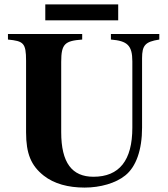

<svg xmlns="http://www.w3.org/2000/svg" viewBox="-20 -830 762 869"><path d="M701 -676H482V-651C556 -645 579 -625 579 -552V-252C579 -104 520 -30 403 -30C306 -30 257 -93 257 -232V-550C257 -632 274 -645 352 -651V-676H16V-651C86 -644 98 -636 98 -555V-231C98 -134 121 -80 178 -35C225 2 289 19 363 19C434 19 504 -1 547 -36C596 -75 623 -152 623 -252V-566C623 -625 637 -641 701 -651ZM515 -738V-810H185V-738Z"/></svg>

Font: XITS Math
Style: Bold
Weight: 700
Designer: MicroPress Inc., with final additions and corrections provided by Coen Hoffman, Elsevier (retired)
Version: Version 1.302